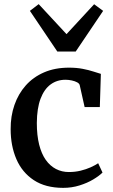

<svg xmlns="http://www.w3.org/2000/svg" viewBox="-20 -897 548 928"><path d="M285.5 11Q200 11 143.5 -26.2Q87 -63.5 59.2 -127.8Q31.5 -192 31.5 -272.5Q31 -335.5 49.8 -389.5Q68.5 -443.5 104.5 -484Q140.5 -524.5 193 -547.2Q245.5 -570 313.5 -570Q350.5 -570 380 -564.2Q409.5 -558.5 431.5 -551.2Q453.5 -544 467.5 -540L462.5 -379.5H389L365.5 -484.5Q364 -493 353 -499Q342 -505 326.8 -508.2Q311.5 -511.5 296.5 -511.5Q255.5 -511.5 224.5 -488.8Q193.5 -466 176 -419.8Q158.5 -373.5 158 -302.5Q158 -243 169.2 -198.2Q180.5 -153.5 201.2 -124.2Q222 -95 250.5 -80.2Q279 -65.5 312.5 -65.5Q343 -65.5 369.5 -72Q396 -78.5 417.8 -88.2Q439.5 -98 454.5 -108L475.5 -63Q459.5 -47 430.8 -29.8Q402 -12.5 364.5 -0.8Q327 11 285.5 11ZM257 -648 124.5 -844.5 167 -877 301.5 -732 435 -876.5 478.5 -844.5 346 -648Z"/></svg>

Font: Merriweather SemiBold
Style: Regular
Weight: 600
Version: Version 2.100